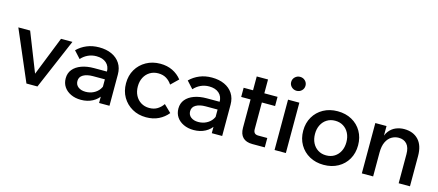

<svg xmlns="http://www.w3.org/2000/svg" viewBox="-53 -1281 4194 1838"><g transform="rotate(15 2044.5 -362.0)"><path d="M341 0H232L18 -499H135L303 -73H272L441 -499H554Z M1055 0H952V-99L947 -120V-307Q947 -363 911 -394.5Q875 -426 813 -426Q768 -426 729.5 -408Q691 -390 663 -358L599 -428Q640 -469 695 -492Q750 -515 817 -515Q888 -515 941.5 -490.5Q995 -466 1025 -420Q1055 -374 1055 -310ZM775 16Q718 16 674 -5Q630 -26 606 -62Q582 -98 582 -146Q582 -198 612 -234.5Q642 -271 695.5 -290.5Q749 -310 819 -310H959V-233H829Q770 -233 733.5 -212Q697 -191 697 -150Q697 -113 725 -91.5Q753 -70 798 -70Q841 -70 877 -88Q913 -106 934.5 -137.5Q956 -169 959 -210L995 -193Q995 -132 967 -84.5Q939 -37 889 -10.5Q839 16 775 16Z M1563 -153 1635 -83Q1598 -37 1544 -10.5Q1490 16 1420 16Q1343 16 1282.5 -18.5Q1222 -53 1187 -112.5Q1152 -172 1152 -250Q1152 -327 1187 -386.5Q1222 -446 1283.5 -480.5Q1345 -515 1423 -515Q1491 -515 1544.5 -489Q1598 -463 1635 -416L1563 -346Q1541 -380 1507.5 -400.5Q1474 -421 1427 -421Q1381 -421 1345 -399Q1309 -377 1289 -338.5Q1269 -300 1269 -250Q1269 -200 1289 -161Q1309 -122 1345 -100Q1381 -78 1427 -78Q1474 -78 1507.5 -99Q1541 -120 1563 -153Z M2172 0H2069V-99L2064 -120V-307Q2064 -363 2028 -394.5Q1992 -426 1930 -426Q1885 -426 1846.5 -408Q1808 -390 1780 -358L1716 -428Q1757 -469 1812 -492Q1867 -515 1934 -515Q2005 -515 2058.5 -490.5Q2112 -466 2142 -420Q2172 -374 2172 -310ZM1892 16Q1835 16 1791 -5Q1747 -26 1723 -62Q1699 -98 1699 -146Q1699 -198 1729 -234.5Q1759 -271 1812.5 -290.5Q1866 -310 1936 -310H2076V-233H1946Q1887 -233 1850.5 -212Q1814 -191 1814 -150Q1814 -113 1842 -91.5Q1870 -70 1915 -70Q1958 -70 1994 -88Q2030 -106 2051.5 -137.5Q2073 -169 2076 -210L2112 -193Q2112 -132 2084 -84.5Q2056 -37 2006 -10.5Q1956 16 1892 16Z M2594 0H2471Q2408 0 2376 -32.5Q2344 -65 2344 -127V-636H2456V-144Q2456 -118 2468 -105.5Q2480 -93 2506 -93H2594ZM2587 -408H2251V-499H2587Z M2803 0H2691V-499H2803ZM2747 -602Q2718 -602 2697 -622Q2676 -642 2676 -670Q2676 -700 2697 -720Q2718 -740 2747 -740Q2777 -740 2797.5 -720Q2818 -700 2818 -671Q2818 -642 2797.5 -622Q2777 -602 2747 -602Z M3180 16Q3101 16 3039.5 -18Q2978 -52 2943 -112Q2908 -172 2908 -250Q2908 -327 2943 -387Q2978 -447 3039.5 -481Q3101 -515 3180 -515Q3260 -515 3321.5 -481Q3383 -447 3417.5 -387Q3452 -327 3452 -250Q3452 -172 3417.5 -112Q3383 -52 3321.5 -18Q3260 16 3180 16ZM3180 -78Q3227 -78 3262 -100Q3297 -122 3316.5 -160.5Q3336 -199 3336 -250Q3336 -300 3316.5 -338.5Q3297 -377 3262 -399Q3227 -421 3180 -421Q3134 -421 3099 -399Q3064 -377 3044.5 -338.5Q3025 -300 3025 -250Q3025 -199 3044.5 -160.5Q3064 -122 3099 -100Q3134 -78 3180 -78Z M4033 0H3921V-288Q3921 -355 3891 -388Q3861 -421 3810 -421Q3773 -421 3740.5 -402Q3708 -383 3688 -342Q3668 -301 3668 -236V0H3556V-499H3667V-345H3652Q3662 -411 3691 -447.5Q3720 -484 3759 -499.5Q3798 -515 3839 -515Q3929 -515 3981 -460Q4033 -405 4033 -300Z"/></g></svg>

Font: Wix Madefor Display SemiBold
Style: Regular
Weight: 600
Designer: Dalton Maag Ltd
Foundry: Dalton Maag Ltd
Version: Version 3.100